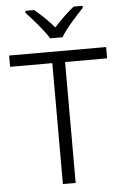

<svg xmlns="http://www.w3.org/2000/svg" viewBox="-62 -989 663 1033"><g transform="rotate(-5 269.5 -473.0)"><path d="M235 -787H302C326 -830 387 -896 424 -935V-946H376C340 -918 301 -879 268 -843C237 -879 198 -918 162 -946H115V-935C151 -896 210 -830 235 -787ZM304 0V-653H531V-714H7V-653H235V0Z"/></g></svg>

Font: Noto Sans Thaana Light
Style: Regular
Weight: 300
Designer: David Williams
Foundry: Google Inc.
Version: Version 3.001